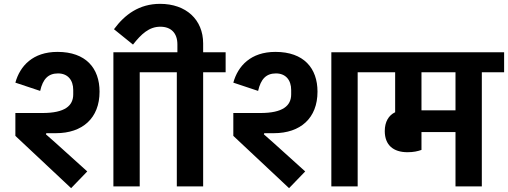

<svg xmlns="http://www.w3.org/2000/svg" viewBox="-20 -970 2643 999"><path d="M350 9 434 -78 270 -226 219 -271 221 -277H271C409 -277 498 -355 498 -493C498 -615 427 -700 279 -700C151 -700 84 -627 60 -540L189 -497C203 -559 231 -588 282 -588C332 -588 361 -554 361 -502V-479C361 -420 318 -382 201 -382H60V-263ZM570 0H707V-594H823V-698H570Z M900 0H1037V-594H1154V-698H1037V-744C1037 -868 948 -950 813 -950C704 -950 629 -894 573 -818L672 -738C715 -793 756 -831 814 -831C870 -831 903 -798 903 -739V-698H783V-594H900Z M1484 9 1568 -78 1404 -226 1353 -271 1355 -277H1405C1543 -277 1632 -355 1632 -493C1632 -615 1561 -700 1413 -700C1285 -700 1218 -627 1194 -540L1323 -497C1337 -559 1365 -588 1416 -588C1466 -588 1495 -554 1495 -502V-479C1495 -420 1452 -382 1335 -382H1194V-263ZM1704 0H1841V-594H1957V-698H1704Z M2100 -178C2132 -178 2153 -183 2173 -190V-283H2350V0H2487V-594H2603V-698H1917V-594H2036V-386C2002 -370 1982 -336 1982 -288C1982 -215 2027 -178 2100 -178ZM2350 -594V-396H2173V-594Z"/></svg>

Font: IBM Plex Devanagari
Style: Bold
Weight: 700
Designer: Mike Abbink, Paul van der Laan, Pieter van Rosmalen, Erin McLaughlin
Foundry: Bold Monday
Version: Version 1.0